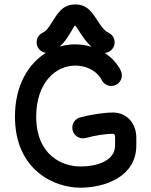

<svg xmlns="http://www.w3.org/2000/svg" viewBox="-20 -851 696 883"><path d="M374 -216.3C416.5 -228 466.3 -235.8 500 -235.8C506.3 -235.8 509.3 -231.4 509.3 -217.3V-182.1C509.3 -115.2 433.6 -85.4 349.1 -85.4C267.6 -85.4 146.5 -136.2 146.5 -314.9C146.5 -471.2 236.8 -549.3 325.2 -549.3C391.6 -549.3 434.1 -512.2 447.3 -483.9C455.1 -467.3 472.2 -455.6 491.7 -455.6C518.6 -455.6 540.5 -477.5 540.5 -504.4C540.5 -511.7 539.1 -518.6 536.1 -524.9C522.9 -553.2 497.6 -584 461.9 -607.4C487.3 -609.4 507.3 -630.4 507.3 -656.2C507.3 -676.3 495.1 -693.4 478 -701.2C465.3 -707 454.6 -718.3 442.9 -734.9C408.7 -782.7 390.6 -830.6 325.7 -830.6C262.7 -830.6 241.2 -782.2 209 -732.9C197.8 -716.8 189 -706.5 177.2 -701.2C160.2 -693.4 148.4 -676.3 148.4 -656.2C148.4 -631.8 166.5 -611.3 190.9 -607.9C108.9 -556.6 48.8 -456.5 48.8 -314.9C48.8 -69.8 228 12.2 349.1 12.2C463.9 12.2 606.9 -39.1 606.9 -182.1V-217.3C606.9 -289.1 558.1 -333.5 500 -333.5C457.5 -333.5 396 -323.7 348.6 -311C327.1 -305.2 312.5 -286.1 312.5 -263.7C312.5 -236.8 334.5 -214.8 361.3 -214.8C365.7 -214.8 370.6 -215.3 374 -216.3ZM254.4 -636.7C268.1 -648.9 279.3 -662.6 290 -678.2C315.4 -717.3 320.8 -732.9 325.7 -732.9C330.1 -732.9 335.4 -717.8 363.8 -678.2C374.5 -663.1 386.7 -648.4 401.4 -635.7C378.9 -642.6 353 -647 325.2 -647C301.3 -647 277.3 -643.6 254.4 -636.7Z"/></svg>

Font: Velvelyne Book
Style: Bold
Weight: 700
Designer: Manon Van der Borght et Mariel Nils
Foundry: Velvetyne
Version: Version 1.070;Glyphs 3.3.1 (3343)